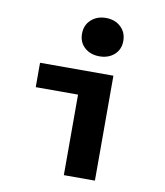

<svg xmlns="http://www.w3.org/2000/svg" viewBox="-84 -825 768 894"><g transform="rotate(10 300.0 -377.5)"><path d="M278.5 0V-380.8H78.5V-496.1H425.4V0ZM345.1 -573.6Q302.7 -573.6 275 -598.3Q247.4 -623 247.4 -663.4Q247.4 -704 275 -729.4Q302.7 -754.9 345.1 -754.9Q387.6 -754.9 415.2 -729.4Q442.7 -704 442.7 -663.4Q442.7 -623 415.2 -598.3Q387.6 -573.6 345.1 -573.6Z"/></g></svg>

Font: Source Code Pro ExtraLight
Style: Regular
Weight: 200
Monospace: yes
Designer: Paul D. Hunt, Teo Tuominen
Foundry: Adobe
Version: Version 1.026;hotconv 1.1.0;makeotfexe 2.6.0